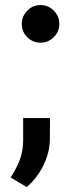

<svg xmlns="http://www.w3.org/2000/svg" viewBox="-20 -585 278 765"><path d="M66.9 -489.7Q66.9 -520.5 88.9 -542.7Q110.8 -564.9 141.6 -564.9Q172.4 -564.9 194.3 -542.7Q216.3 -520.5 216.3 -489.7Q216.3 -459 194.3 -437Q172.4 -415 141.6 -415Q110.8 -415 88.9 -436.5Q66.9 -458 66.9 -489.7ZM86.4 160.2 22.5 122.1Q50.8 77.6 61.3 44.7Q71.8 11.7 72.3 -22.5V-114.7H179.2L178.7 -29.3Q178.2 22.5 152.6 74.5Q127 126.5 86.4 160.2Z"/></svg>

Font: Vazir Medium FD-UI
Style: Medium-FD-UI
Weight: 500
Designer: Saber Rastikerdar
Foundry: Saber Rastikerdar
Version: Version 30.1.0